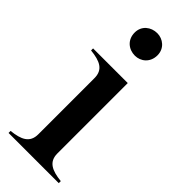

<svg xmlns="http://www.w3.org/2000/svg" viewBox="-241 -769 803 803"><g transform="rotate(45 160.0 -367.5)"><path d="M11 -12V0H308V-12C251 -18 216 -34 216 -84V-500H11V-488C69 -482 103 -466 103 -416V-84C103 -34 68 -18 11 -12ZM222 -670C222 -710 190 -735 156 -735C119 -735 87 -710 87 -670C87 -627 119 -602 156 -602C190 -602 222 -627 222 -670Z"/></g></svg>

Font: Sprat Condensed Medium
Style: Regular
Weight: 500
Width: 3
Designer: Ethan Nakache
Foundry: Collletttivo
Version: Version 2.000;Glyphs 3.2 (3217)